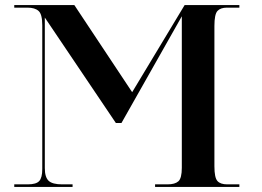

<svg xmlns="http://www.w3.org/2000/svg" viewBox="-20 -734 1029 754"><path d="M36 0H265V-10H224Q186 -10 171 -24Q156 -38 156 -74V-665L435 -251H457L694 -670V-75Q694 -34 680.5 -22Q667 -10 638 -10H589V0H920V-10H872Q846 -10 834 -23Q822 -36 822 -81V-632Q822 -678 834 -691Q846 -704 871 -704H920V-714H705L499 -372L272 -714H36V-704H88Q117 -704 131.5 -691Q146 -678 146 -635V-70Q146 -36 134 -23Q122 -10 89 -10H36Z"/></svg>

Font: Noto Serif Display Semi
Style: Regular
Weight: 600
Designer: Monotype Design Team
Foundry: Monotype Imaging Inc.
Version: Version 1.900